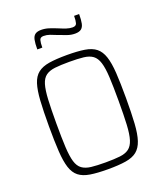

<svg xmlns="http://www.w3.org/2000/svg" viewBox="-161 -1000 946 1113"><g transform="rotate(-20 312.0 -443.5)"><path d="M312 8Q246 8 202.5 1Q159 -6 133 -26.5Q107 -47 94.5 -86Q82 -125 78 -188Q74 -251 74 -344Q74 -437 78 -500Q82 -563 94.5 -602Q107 -641 133 -661.5Q159 -682 202.5 -689Q246 -696 312 -696Q378 -696 421.5 -689Q465 -682 490.5 -661.5Q516 -641 529 -602Q542 -563 546 -500Q550 -437 550 -344Q550 -251 546 -188Q542 -125 529 -86Q516 -47 490.5 -26.5Q465 -6 421.5 1Q378 8 312 8ZM312 -34Q365 -34 400 -38Q435 -42 456 -57.5Q477 -73 487.5 -106.5Q498 -140 501 -197.5Q504 -255 504 -344Q504 -433 501 -490.5Q498 -548 487.5 -581.5Q477 -615 456 -630.5Q435 -646 400 -650Q365 -654 312 -654Q258 -654 223.5 -650Q189 -646 167.5 -630.5Q146 -615 136 -581.5Q126 -548 123 -490.5Q120 -433 120 -344Q120 -255 123 -197.5Q126 -140 136 -106.5Q146 -73 167.5 -57.5Q189 -42 223.5 -38Q258 -34 312 -34ZM163 -785Q163 -822 167.5 -843.5Q172 -865 185 -874.5Q198 -884 222 -884Q246 -884 269.5 -876.5Q293 -869 322 -857Q343 -848 362.5 -841.5Q382 -835 400 -835Q421 -835 425.5 -850.5Q430 -866 430 -895H461Q461 -859 456.5 -837.5Q452 -816 439 -806Q426 -796 401 -796Q377 -796 354.5 -804Q332 -812 303 -823Q279 -833 261 -839.5Q243 -846 223 -846Q203 -846 198.5 -830.5Q194 -815 194 -785Z"/></g></svg>

Font: Saira SemiCondensed ExtraLight
Style: Regular
Weight: 250
Width: 4
Designer: Hector Gatti with collaboration of the Omnibus-Type team
Foundry: Omnibus-Type
Version: Version 1.101